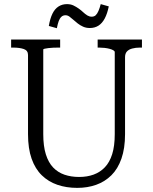

<svg xmlns="http://www.w3.org/2000/svg" viewBox="-20 -902 743 932"><path d="M190 -251Q190 -193 202.5 -153Q215 -113 238 -89Q261 -65 293 -54Q325 -43 364 -43Q403 -43 434.5 -54.5Q466 -66 489 -90Q512 -114 524.5 -153.5Q537 -193 537 -251V-649Q537 -654 530 -658Q523 -662 512 -665Q501 -668 487.5 -669.5Q474 -671 462 -671H454V-710H669V-671H659Q639 -671 622 -666.5Q605 -662 596 -652Q587 -642 587 -624V-251Q587 -182 569.5 -132Q552 -82 520.5 -51Q489 -20 447 -5Q405 10 355 10Q302 10 258.5 -5Q215 -20 183 -51Q151 -82 133.5 -131.5Q116 -181 116 -251V-635Q116 -657 95.5 -664Q75 -671 44 -671H34V-710H272V-671H264Q252 -671 239 -670.5Q226 -670 214.5 -668.5Q203 -667 196.5 -665.5Q190 -664 190 -661ZM416 -766Q398 -766 383.5 -772.5Q369 -779 357.5 -788Q346 -797 336 -806Q326 -815 317 -821.5Q308 -828 298 -828Q286 -828 278 -820.5Q270 -813 265 -799.5Q260 -786 256 -765L217 -776Q223 -812 234.5 -835.5Q246 -859 264 -870.5Q282 -882 305 -882Q323 -882 336.5 -875.5Q350 -869 362 -860.5Q374 -852 384 -842.5Q394 -833 404 -827Q414 -821 425 -821Q437 -821 444.5 -828Q452 -835 458 -849Q464 -863 469 -882L508 -871Q501 -836 488.5 -812.5Q476 -789 458 -777.5Q440 -766 416 -766Z"/></svg>

Font: Roboto Serif 28pt Condensed Light
Style: Regular
Weight: 300
Width: 3
Designer: Greg Gazdowicz
Foundry: Commercial Type
Version: Version 1.008